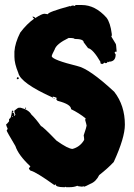

<svg xmlns="http://www.w3.org/2000/svg" viewBox="-20 -737 539 774"><path d="M286.1 -716.8H309.6Q363.8 -716.8 409.2 -666Q424.8 -646 430.7 -599.6V-593.8L428.7 -589.8L446.3 -560.5Q448.2 -560.5 450.2 -529.3L446.3 -527.3Q446.3 -529.3 444.3 -529.3L442.4 -525.4V-523.4L446.3 -517.6Q446.3 -488.3 418.9 -488.3Q418.9 -486.3 415 -486.3Q415 -488.3 413.1 -488.3Q413.1 -482.4 405.3 -482.4Q401.4 -484.4 399.4 -484.4Q399.4 -481.4 391.6 -478.5Q383.8 -481.4 383.8 -484.4Q385.7 -484.4 385.7 -486.3Q355 -539.1 335 -543L317.4 -566.4Q317.4 -580.1 280.3 -580.1Q280.3 -584 256.8 -584Q207 -560.1 200.2 -537.1Q188.5 -515.6 188.5 -509.8Q193.4 -495.1 292 -470.7Q339.8 -460.4 440.4 -367.2Q483.4 -312 483.4 -234.4Q483.4 -181.6 438.5 -84Q415.5 -59.1 379.9 -31.2Q367.2 -4.9 344.7 3.9Q322.3 15.6 319.3 15.6L315.4 13.7L311.5 15.6Q292 14.2 292 11.7Q279.3 17.6 260.7 17.6H247.1Q245.1 17.6 245.1 15.6L241.2 17.6H237.3Q204.1 17.6 204.1 5.9Q200.2 6.3 200.2 9.8Q126.5 -43 104.5 -48.8Q101.6 -48.8 96.7 -56.6V-58.6L102.5 -66.4Q54.2 -111.3 42 -148.4Q6.8 -207.5 6.8 -210.9Q10.7 -215.8 10.7 -218.8Q4.9 -229.5 4.9 -236.3Q7.8 -236.3 16.6 -248V-257.8Q25.4 -257.8 28.3 -291H30.3Q34.2 -290.5 34.2 -287.1Q30.3 -286.6 30.3 -283.2Q38.1 -283.2 38.1 -269.5H40Q40 -271.5 42 -275.4Q38.1 -281.7 38.1 -287.1V-291Q51.8 -302.7 55.7 -302.7H63.5Q95.7 -294.4 106.4 -275.4Q124.5 -258.3 145.5 -228.5Q151.9 -228 208 -169.9Q254.9 -136.7 272.5 -136.7Q301.3 -144.5 317.4 -169.9L319.3 -173.8Q319.3 -180.7 317.4 -191.4Q329.1 -226.1 329.1 -230.5Q329.1 -233.4 323.2 -253.9Q325.2 -257.8 325.2 -259.8Q298.8 -281.2 266.6 -296.9Q266.6 -316.4 213.9 -330.1Q210.9 -330.1 206.1 -337.9V-339.8H210Q210 -344.2 192.4 -347.7L194.3 -343.8H192.4Q62.5 -402.3 53.7 -443.4Q38.1 -481 38.1 -507.8V-529.3Q40.5 -564 61.5 -605.5Q87.9 -640.6 118.2 -662.1Q115.2 -662.1 110.4 -669.9H114.3Q122.1 -667 122.1 -664.1Q148.9 -681.6 159.2 -681.6L172.9 -679.7Q172.9 -688.5 262.7 -712.9V-710.9Q269 -714.8 274.4 -714.8Q275.4 -714.8 282.2 -712.9Q282.7 -716.8 286.1 -716.8ZM51.8 -425.8Q55.7 -425.3 55.7 -421.9Q55.7 -418 51.8 -418H47.9V-421.9Q48.3 -425.8 51.8 -425.8ZM196.3 -341.8H200.2V-339.8H196.3ZM81.1 -302.7H85V-298.8H81.1ZM28.3 -269.5V-265.6H30.3V-269.5Z"/></svg>

Font: Mister Brush
Style: Regular
Weight: 400
Designer: GGBotNet
Foundry: GGBotNet
Version: 1.00